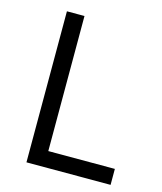

<svg xmlns="http://www.w3.org/2000/svg" viewBox="-102 -741 689 817"><g transform="rotate(15 242.0 -332.5)"><path d="M462.1 0H91.5V-665.3H168.9V-70.3H462.1Z"/></g></svg>

Font: KhulaRegular
Style: Regular
Weight: 400
Designer: Erin McLaughlin, Steve Matteson
Version: Version 1.001;PS 1.0;hotconv 1.0.72;makeotf.lib2.5.5900; ttf